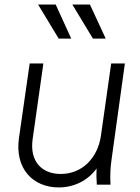

<svg xmlns="http://www.w3.org/2000/svg" viewBox="-20 -809 613 841"><path d="M237 12C305 12 366 -19 403 -71C402 -49 402 -27 404 0H464C462 -42 463 -72 469 -113L527 -531H467L422 -214C408 -117 340 -47 246 -47C164 -47 109 -101 123 -200L170 -531H110L63 -204C44 -69 126 12 237 12ZM147 -789 237 -640H292L224 -789ZM297 -789 387 -640H443L374 -789Z"/></svg>

Font: Mluvka Light
Style: Italic
Weight: 300
Italic angle: -8°
Designer: Modified by Jiří Krblich, Original typeface by Gumpita Rahayu
Foundry: Gumpita Rahayu & Jiří Krblich
Version: Version 2.000;Glyphs 3.1.1 (3134)